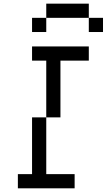

<svg xmlns="http://www.w3.org/2000/svg" viewBox="-20 -1021 578 1041"><path d="M230.8 -847.4H153.8V-924.3H230.8ZM461.5 -924.3H230.8V-1001.2H461.5ZM538.5 -847.4H461.5V-924.3H538.5ZM76.9 0V-76.9H153.8V-384.6H230.8V-76.9H384.6V0ZM230.8 -384.6V-692.3H153.8V-769.2H461.5V-692.3H307.7V-384.6Z"/></svg>

Font: Mintsoda - Lime Green 13x16
Style: Regular
Weight: 400
Designer: Mintsoda-15
Version: Version 1.0